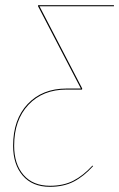

<svg xmlns="http://www.w3.org/2000/svg" viewBox="-20 -700 453 729"><path d="M412.6 -680.2V-676.3H129.9L292 -364.3L291.5 -359.9H232.4Q142.6 -359.9 88.1 -302.2Q33.7 -244.6 33.7 -146.5Q33.7 -77.1 69.3 -35.9Q105 5.4 169.9 5.4Q220.7 5.4 258.1 -13.7Q295.4 -32.7 331.1 -71.3L333.5 -69.3Q298.3 -30.3 260 -10.5Q221.7 9.3 169.4 9.3Q103 9.3 66.4 -33.2Q29.8 -75.7 29.8 -146.5Q29.8 -246.6 85.2 -305.2Q140.6 -363.8 232.4 -363.8H287.1L124.5 -676.3V-680.2Z"/></svg>

Font: Fira Sans Compressed Four
Style: Italic
Weight: 100
Width: 3
Italic angle: -8°
Designer: Carrois Corporate & Edenspiekermann AG
Foundry: Carrois Corporate GbR & Edenspiekermann AG
Version: Version 4.203;PS 004.203;hotconv 1.0.88;makeotf.lib2.5.64775